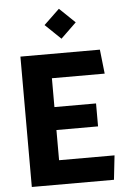

<svg xmlns="http://www.w3.org/2000/svg" viewBox="-63 -1024 746 1071"><g transform="rotate(-5 310.0 -488.5)"><path d="M71 0H531L546 -135.5H235.5V-304.5H468.5V-433H235.5V-594.5H531L516 -730H71ZM220.5 -893.5 308 -809.5 395 -893.5 308 -977Z"/></g></svg>

Font: Monaspace Krypton ExtraBold
Style: Regular
Weight: 800
Designer: Riley Cran & the Lettermatic Team
Foundry: Lettermatic
Version: Version 1.101 (Monaspace Krypton)